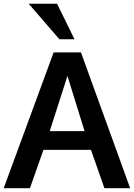

<svg xmlns="http://www.w3.org/2000/svg" viewBox="-21 -992 707 1012"><path d="M292 -785.2 130.4 -972.2H279.8L371.6 -785.2ZM-1.5 0 261.7 -715.8H405.8L665 0H529.3L458.5 -202.1H208L136.7 0ZM241.2 -300.8H424.8Q336.9 -582.5 334.5 -591.8Z"/></svg>

Font: Oxygen
Style: Bold
Weight: 700
Designer: vernon adams
Foundry: Vernon Adams
Version: Version 0.2.3 webfont; ttfautohint (v0.93.3-1d66) -l 8 -r 50